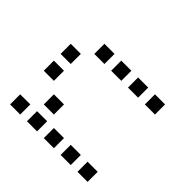

<svg xmlns="http://www.w3.org/2000/svg" viewBox="-103 -653 806 806"><g transform="rotate(-45 300.0 -250.0)"><path d="M21 -480Q20 -480 20 -480Q20 -480 20 -479V-421Q20 -420 20 -420Q20 -420 21 -420H79Q80 -420 80 -420Q80 -420 80 -421V-479Q80 -480 80 -480Q80 -480 79 -480ZM221 -480Q220 -480 220 -480Q220 -480 220 -479V-421Q220 -420 220 -420Q220 -420 221 -420H279Q280 -420 280 -420Q280 -420 280 -421V-479Q280 -480 280 -480Q280 -480 279 -480ZM321 -480Q320 -480 320 -480Q320 -480 320 -479V-421Q320 -420 320 -420Q320 -420 321 -420H379Q380 -420 380 -420Q380 -420 380 -421V-479Q380 -480 380 -480Q380 -480 379 -480ZM21 -380Q20 -380 20 -380Q20 -380 20 -379V-321Q20 -320 20 -320Q20 -320 21 -320H79Q80 -320 80 -320Q80 -320 80 -321V-379Q80 -380 80 -380Q80 -380 79 -380ZM121 -380Q120 -380 120 -380Q120 -380 120 -379V-321Q120 -320 120 -320Q120 -320 121 -320H179Q180 -320 180 -320Q180 -320 180 -321V-379Q180 -380 180 -380Q180 -380 179 -380ZM421 -380Q420 -380 420 -380Q420 -380 420 -379V-321Q420 -320 420 -320Q420 -320 421 -320H479Q480 -320 480 -320Q480 -320 480 -321V-379Q480 -380 480 -380Q480 -380 479 -380ZM21 -280Q20 -280 20 -280Q20 -280 20 -279V-221Q20 -220 20 -220Q20 -220 21 -220H79Q80 -220 80 -220Q80 -220 80 -221V-279Q80 -280 80 -280Q80 -280 79 -280ZM421 -280Q420 -280 420 -280Q420 -280 420 -279V-221Q420 -220 420 -220Q420 -220 421 -220H479Q480 -220 480 -220Q480 -220 480 -221V-279Q480 -280 480 -280Q480 -280 479 -280ZM21 -180Q20 -180 20 -180Q20 -180 20 -179V-121Q20 -120 20 -120Q20 -120 21 -120H79Q80 -120 80 -120Q80 -120 80 -121V-179Q80 -180 80 -180Q80 -180 79 -180ZM421 -180Q420 -180 420 -180Q420 -180 420 -179V-121Q420 -120 420 -120Q420 -120 421 -120H479Q480 -120 480 -120Q480 -120 480 -121V-179Q480 -180 480 -180Q480 -180 479 -180ZM21 -80Q20 -80 20 -80Q20 -80 20 -79V-21Q20 -20 20 -20Q20 -20 21 -20H79Q80 -20 80 -20Q80 -20 80 -21V-79Q80 -80 80 -80Q80 -80 79 -80ZM421 -80Q420 -80 420 -80Q420 -80 420 -79V-21Q420 -20 420 -20Q420 -20 421 -20H479Q480 -20 480 -20Q480 -20 480 -21V-79Q480 -80 480 -80Q480 -80 479 -80Z"/></g></svg>

Font: Doto Medium
Style: Regular
Weight: 500
Monospace: yes
Version: Version 1.000